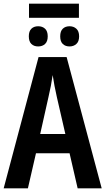

<svg xmlns="http://www.w3.org/2000/svg" viewBox="-20 -1026 574 1046"><path d="M403 0 359 -191H176L132 0H0L190 -715H343L534 0ZM336 -296 290 -496Q283 -526 277 -558Q271 -590 267 -617Q263 -589 257 -557.5Q251 -526 244 -497L199 -296ZM410 -1006V-929H138V-1006ZM188 -883Q211 -883 225.5 -869.5Q240 -856 240 -828Q240 -800 225.5 -786.5Q211 -773 188 -773Q165 -773 151 -786.5Q137 -800 137 -828Q137 -856 151 -869.5Q165 -883 188 -883ZM359 -883Q381 -883 396 -869.5Q411 -856 411 -828Q411 -800 396 -786.5Q381 -773 359 -773Q336 -773 322 -786.5Q308 -800 308 -828Q308 -856 322 -869.5Q336 -883 359 -883Z"/></svg>

Font: Avrile Sans Condensed SemiBold
Style: Regular
Weight: 600
Width: 3
Designer: Monotype Design Team
Foundry: Monotype Imaging Inc.
Version: Version 2.001;September 10, 2019;FontCreator 11.5.0.2425 64-